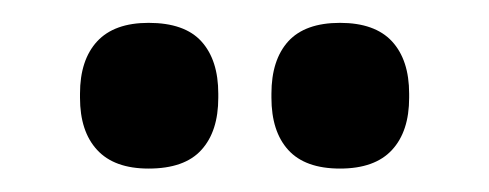

<svg xmlns="http://www.w3.org/2000/svg" viewBox="-20 -697 428 168"><path d="M110 -549.5Q80 -549.5 65 -565.8Q50 -582 50 -611.5V-615Q50 -644.5 65 -660.8Q80 -677 110 -677Q141.5 -677 156.2 -660.8Q171 -644.5 171 -615V-611.5Q171 -582 156.2 -565.8Q141.5 -549.5 110 -549.5ZM277.5 -549.5Q247 -549.5 232.2 -565.8Q217.5 -582 217.5 -611.5V-615Q217.5 -644.5 232.2 -660.8Q247 -677 277.5 -677Q308 -677 323 -660.8Q338 -644.5 338 -615V-611.5Q338 -582 323 -565.8Q308 -549.5 277.5 -549.5Z"/></svg>

Font: Anek Tamil Medium SemiBold
Style: Regular
Weight: 600
Version: Version 1.003